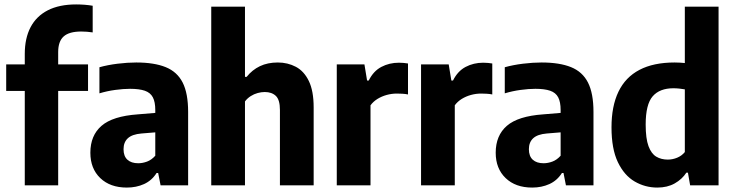

<svg xmlns="http://www.w3.org/2000/svg" viewBox="-20 -838 3323 868"><path d="M92 0V-594Q92 -665 118.2 -715Q144.5 -765 196.2 -791.5Q248 -818 324.5 -818Q343.5 -818 362.5 -816.5Q381.5 -815 399 -812V-691.5Q385.5 -693.5 373 -694.5Q360.5 -695.5 347.5 -695.5Q292.5 -695.5 267.8 -673.2Q243 -651 243 -602.5V0ZM8 -427V-547H378V-427Z M553.5 10Q478 10 433.2 -33Q388.5 -76 388.5 -147.5Q388.5 -225.5 439 -269.2Q489.5 -313 603 -321L704.5 -329.5L723 -243L619.5 -234.5Q577.5 -231 558 -213Q538.5 -195 538.5 -163.5Q538.5 -132 556 -116Q573.5 -100 605 -100Q624.5 -100 644.8 -107.5Q665 -115 682 -134V-340.5Q682 -377 671 -398Q660 -419 634.8 -427.8Q609.5 -436.5 568 -436.5Q538 -436.5 501 -431.5Q464 -426.5 429.5 -416V-534Q467 -544.5 511.8 -550Q556.5 -555.5 596 -555.5Q677 -555.5 729 -534.5Q781 -513.5 805.8 -464.8Q830.5 -416 830.5 -332V0H706L695 -56H688Q666 -21.5 631 -5.8Q596 10 553.5 10Z M935 0V-808H1087.5V-490.5H1095Q1120 -522 1155 -538.8Q1190 -555.5 1236 -555.5Q1280.5 -555.5 1317.5 -536Q1354.5 -516.5 1376.2 -471.8Q1398 -427 1398 -352V0H1245.5V-341Q1245.5 -387 1227 -404.5Q1208.5 -422 1177 -422Q1161.5 -422 1145 -417.5Q1128.5 -413 1113.5 -403.5Q1098.5 -394 1087.5 -379.5V0Z M1502.5 0V-547H1627.5L1639.5 -474H1647Q1668 -516.5 1704 -535.5Q1740 -554.5 1783.5 -554.5Q1794.5 -554.5 1805.2 -553.5Q1816 -552.5 1824.5 -551V-411Q1812.5 -413.5 1799.2 -414.2Q1786 -415 1774 -415Q1751 -415 1728.2 -408.8Q1705.5 -402.5 1686.5 -390.8Q1667.5 -379 1655 -362V0Z M1883.5 0V-547H2008.5L2020.5 -474H2028Q2049 -516.5 2085 -535.5Q2121 -554.5 2164.5 -554.5Q2175.5 -554.5 2186.2 -553.5Q2197 -552.5 2205.5 -551V-411Q2193.5 -413.5 2180.2 -414.2Q2167 -415 2155 -415Q2132 -415 2109.2 -408.8Q2086.5 -402.5 2067.5 -390.8Q2048.5 -379 2036 -362V0Z M2386 10Q2310.5 10 2265.8 -33Q2221 -76 2221 -147.5Q2221 -225.5 2271.5 -269.2Q2322 -313 2435.5 -321L2537 -329.5L2555.5 -243L2452 -234.5Q2410 -231 2390.5 -213Q2371 -195 2371 -163.5Q2371 -132 2388.5 -116Q2406 -100 2437.5 -100Q2457 -100 2477.2 -107.5Q2497.5 -115 2514.5 -134V-340.5Q2514.5 -377 2503.5 -398Q2492.5 -419 2467.2 -427.8Q2442 -436.5 2400.5 -436.5Q2370.5 -436.5 2333.5 -431.5Q2296.5 -426.5 2262 -416V-534Q2299.5 -544.5 2344.2 -550Q2389 -555.5 2428.5 -555.5Q2509.5 -555.5 2561.5 -534.5Q2613.5 -513.5 2638.2 -464.8Q2663 -416 2663 -332V0H2538.5L2527.5 -56H2520.5Q2498.5 -21.5 2463.5 -5.8Q2428.5 10 2386 10Z M2951.5 10Q2896.5 10 2849.2 -17.5Q2802 -45 2773.2 -105Q2744.5 -165 2744.5 -262.5Q2744.5 -358 2776 -423.5Q2807.5 -489 2871 -522.2Q2934.5 -555.5 3030 -555.5Q3042 -555.5 3054 -554.8Q3066 -554 3076 -553V-808H3228.5V0H3100L3090 -57.5H3083Q3063.5 -27.5 3030.2 -8.8Q2997 10 2951.5 10ZM2999 -116.5Q3020.5 -116.5 3041.2 -125Q3062 -133.5 3076 -150.5V-434Q3065.5 -436 3051.2 -437.5Q3037 -439 3024.5 -439Q2962.5 -439 2930.8 -402.8Q2899 -366.5 2899 -275Q2899 -211.5 2911.8 -177.2Q2924.5 -143 2946.8 -129.8Q2969 -116.5 2999 -116.5Z"/></svg>

Font: Encode Sans SemiCondensed
Style: Bold
Weight: 700
Width: 4
Designer: Multiple Designers
Foundry: Impallari Type
Version: Version 3.002